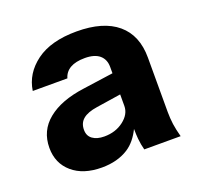

<svg xmlns="http://www.w3.org/2000/svg" viewBox="-97 -611 744 721"><g transform="rotate(-20 275.0 -250.5)"><path d="M500 -56.7C497.9 -73.2 496.7 -89.5 496.7 -105.6V-323.4C496.7 -382.8 478 -428.3 440.6 -459.9C403.1 -491.5 348.9 -507.3 277.9 -507.3C209.5 -507.3 155.6 -492.8 116.2 -463.8C76.9 -434.7 54 -397.9 47.5 -353.4H185.9C190.5 -369.6 200 -381.8 214.5 -390.2C229.1 -398.6 248.5 -402.8 273.1 -402.8C298.9 -402.8 318.5 -397.1 331.7 -385.9C344.9 -374.6 351.5 -358.9 351.5 -338.9V-313.5L229.6 -296.3C167.5 -287.9 119.4 -269.7 84.9 -241.6C50.3 -213.6 33 -176.6 33 -130.8C33 -89.5 47.6 -56.4 76.6 -31.6C105.6 -6.7 144.7 5.7 193.7 5.7C235.7 5.7 271.1 -3.7 300.2 -22.4C324.4 -38 342.1 -61.3 356 -89.4C356.3 -75.3 356.5 -60.9 357.8 -49.5C359.4 -33.4 362.1 -18.2 366 -4H511.3C506.1 -22.7 502.4 -40.3 500 -56.7ZM351.5 -183.1C351.5 -161.1 340.8 -141.9 319.5 -125.5C298.1 -109 272.4 -100.8 242.1 -100.8C222.7 -100.8 207.2 -105 195.6 -113.4C183.9 -121.8 178.2 -134 178.2 -150.2C178.2 -168.2 184.2 -182.4 196.6 -192.7C208.9 -203.1 227.9 -210.2 253.7 -214L351.5 -229Z"/></g></svg>

Font: Diatome
Style: Bold
Weight: 700
Designer: 15.100.17
Foundry: 15.100.17
Version: Version 1.004;Fontself Maker 3.5.8